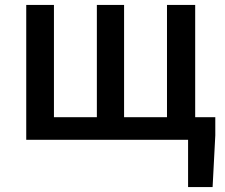

<svg xmlns="http://www.w3.org/2000/svg" viewBox="-20 -570 917 783"><path d="M776 -92V-550H661V-92H486V-550H375V-92H200V-550H87V0H747V193H847L858 -18V-92Z"/></svg>

Font: Source Han Sans KR Medium
Style: Regular
Weight: 500
Designer: Ryoko NISHIZUKA (kana & ideographs); Paul D. Hunt (Latin, Greek & Cyrillic); Wenlong ZHANG (bopomofo); Sandoll Communica
Foundry: Adobe Systems Incorporated
Version: Version 1.001;PS 1.001;hotconv 1.0.78;makeotf.lib2.5.61930